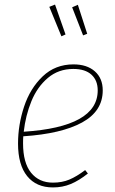

<svg xmlns="http://www.w3.org/2000/svg" viewBox="-20 -811 502 841"><path d="M82 -214Q81 -204 81 -183Q81 -98 116 -54.5Q151 -11 212 -11Q252 -11 284 -24.5Q316 -38 353 -66L365 -51Q326 -20 290 -5Q254 10 212 10Q139 10 99 -39.5Q59 -89 59 -182Q59 -264 85.5 -344Q112 -424 167 -476.5Q222 -529 302 -529Q361 -529 395.5 -498.5Q430 -468 430 -415Q430 -324 339.5 -274.5Q249 -225 82 -214ZM84 -234Q408 -255 408 -415Q408 -459 380.5 -484Q353 -509 301 -509Q236 -509 189.5 -469.5Q143 -430 117.5 -367.5Q92 -305 84 -234ZM221 -791 267 -660 249 -652 196 -781ZM321 -790 362 -663 344 -656 296 -779Z"/></svg>

Font: Fira Sans Condensed Thin
Style: Italic
Weight: 250
Width: 3
Italic angle: -8°
Designer: Carrois Corporate & Edenspiekermann AG
Foundry: Carrois Corporate GbR & Edenspiekermann AG
Version: Version 4.203